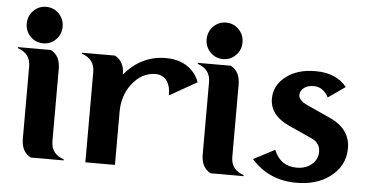

<svg xmlns="http://www.w3.org/2000/svg" viewBox="-51 -842 1822 947"><g transform="rotate(5 859.5 -368.5)"><path d="M129.9 0Q83 -23.9 83 -89.8V-447.3Q83 -510.7 19.5 -532.2V-537.1H182.6Q229.5 -513.2 229.5 -447.3V-89.8Q229.5 -26.4 293 -4.9V0ZM78.6 -720.7Q104.5 -747.1 141.6 -747.1Q178.7 -747.1 204.6 -720.7Q230.5 -694.3 230.5 -656.7Q230.5 -619.1 204.6 -592.8Q178.7 -566.4 141.6 -566.4Q104.5 -566.4 78.6 -592.8Q52.7 -619.1 52.7 -656.7Q52.7 -694.3 78.6 -720.7Z M400.4 0V-447.3Q400.4 -510.7 336.9 -532.2V-537.1H500Q546.9 -513.2 546.9 -447.3Q630.4 -546.9 752 -546.9Q832 -546.9 880.4 -500Q905.3 -476.1 917.5 -441.4L782.2 -364.7Q782.2 -409.2 766.1 -433.1Q745.1 -463.9 708 -463.9Q637.7 -463.9 588.9 -397.9Q546.9 -341.8 546.9 -262.7V0Z M1020.5 0Q973.6 -23.9 973.6 -89.8V-447.3Q973.6 -510.7 910.2 -532.2V-537.1H1073.2Q1120.1 -513.2 1120.1 -447.3V-89.8Q1120.1 -26.4 1183.6 -4.9V0ZM969.2 -720.7Q995.1 -747.1 1032.2 -747.1Q1069.3 -747.1 1095.2 -720.7Q1121.1 -694.3 1121.1 -656.7Q1121.1 -619.1 1095.2 -592.8Q1069.3 -566.4 1032.2 -566.4Q995.1 -566.4 969.2 -592.8Q943.4 -619.1 943.4 -656.7Q943.4 -694.3 969.2 -720.7Z M1445.8 9.8Q1309.1 9.8 1222.7 -87.9L1328.1 -143.1Q1359.9 -64.5 1440.4 -64.5Q1491.2 -64.5 1521.5 -95.7Q1544.4 -119.1 1544.4 -151.9Q1544.4 -195.3 1502.4 -214.4L1385.3 -267.6Q1289.6 -311 1289.6 -393.6Q1289.6 -459.5 1347.2 -503.9Q1403.3 -546.9 1492.7 -546.9Q1595.2 -546.9 1647.5 -481.9L1563.5 -422.9Q1536.6 -472.7 1490.7 -472.7Q1460 -472.7 1442.4 -459Q1422.9 -443.4 1422.9 -422.9Q1422.9 -396 1468.3 -375.5L1582.5 -323.7Q1684.6 -277.3 1684.6 -181.6Q1684.6 -92.8 1608.4 -37.1Q1543.9 9.8 1445.8 9.8Z"/></g></svg>

Font: Berenika
Style: Bold
Weight: 700
Designer: Wojciech Kalinowski "wmk69" (wmk69@o2.pl)
Foundry: Wojciech Kalinowski "wmk69" (wmk69@o2.pl)
Version: Version 3.1.0; 2021-05-14